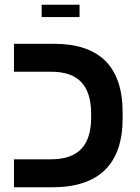

<svg xmlns="http://www.w3.org/2000/svg" viewBox="-20 -791 593 811"><path d="M156 -719H316V-771H156ZM498 -291V-316C498 -509 401 -606 208 -606H39V-488H196C310 -488 365 -431 365 -309V-296C365 -176 311 -118 194 -118H39V0H201C398 0 498 -98 498 -291Z"/></svg>

Font: Noto Sans Hebrew Droid
Style: Bold
Weight: 700
Designer: Monotype Design Team
Foundry: Monotype Imaging Inc.
Version: Version 1.100